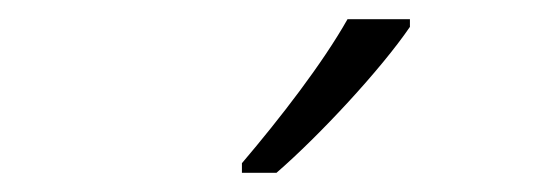

<svg xmlns="http://www.w3.org/2000/svg" viewBox="-20 -786 570 200"><path d="M232 -616V-606H268C313 -645 377 -714 407 -758V-766H342C316 -720 272 -663 232 -616Z"/></svg>

Font: Noto Sans Mono Condensed Light
Style: Regular
Weight: 300
Width: 3
Designer: Monotype Design Team
Foundry: Monotype Imaging Inc.
Version: Version 2.014